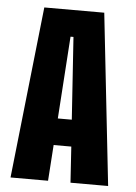

<svg xmlns="http://www.w3.org/2000/svg" viewBox="-51 -740 553 780"><g transform="rotate(5 225.0 -350.0)"><path d="M266 0 256.5 -146.5H184.5L174.5 0H21.5L98 -700H342.5L419.5 0ZM214.5 -591 192 -255.5H249L226.5 -591Z"/></g></svg>

Font: League Mono Condensed
Style: Bold
Weight: 700
Width: 1
Designer: Tyler Finck
Foundry: The League of Moveable Type / Tyler Finck
Version: Version 2.210